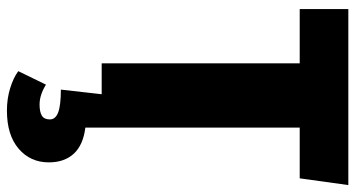

<svg xmlns="http://www.w3.org/2000/svg" viewBox="-250 -485 1002 541"><g transform="rotate(90 250.5 -214.0)"><path d="M437 149Q437 201 398.5 234Q360 267 291 267Q258 267 228.5 258Q199 249 180 235L218 157Q247 175 274 175Q295 175 305.5 168.5Q316 162 316 146Q316 130 296 122.5Q276 115 232 115L245 0H158V-558H5V-695H501L482 -558H339V46Q388 52 412.5 78.5Q437 105 437 149Z"/></g></svg>

Font: Fira Sans Condensed ExtraBold
Style: Regular
Weight: 800
Width: 3
Designer: Carrois Corporate & Edenspiekermann AG
Foundry: Carrois Corporate GbR & Edenspiekermann AG
Version: Version 4.203